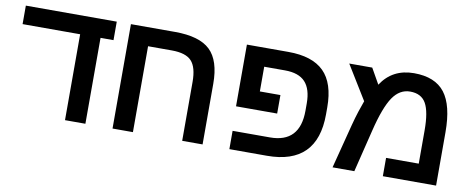

<svg xmlns="http://www.w3.org/2000/svg" viewBox="-56 -852 2693 1094"><g transform="rotate(10 1290.0 -304.5)"><path d="M471 -497V0H353V-497H20V-604H546V-497Z M1031 -341Q1031 -425 998 -461Q965 -497 883 -497H746V0H628V-604H883Q1025 -604 1087 -544.5Q1149 -485 1149 -351V0H1031Z M1693 -333Q1693 -416 1655.5 -456.5Q1618 -497 1538 -497H1418V-354H1537V-247H1299V-604H1539Q1678 -604 1745 -537.5Q1812 -471 1812 -331V-291Q1812 0 1521 0H1304V-106H1520Q1693 -106 1693 -291Z M2266 -609Q2388 -609 2444 -536.5Q2500 -464 2500 -308V0H2192V-106H2381V-298Q2381 -406 2354 -454Q2327 -502 2262 -502Q2202 -502 2162 -444Q2121 -384 2087 -244L2027 0H1901L1967 -256Q1979 -302 1991 -338.5Q2003 -375 2013 -402L1892 -599H2025L2076 -509Q2141 -609 2266 -609Z"/></g></svg>

Font: Noto Sans Hebrew Droid SemiBold
Style: Regular
Weight: 600
Designer: Monotype Design Team
Foundry: Monotype Imaging Inc.
Version: Version 1.100; ttfautohint (v1.8.4.7-5d5b)